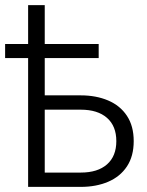

<svg xmlns="http://www.w3.org/2000/svg" viewBox="-26 -731 575 751"><path d="M84 0V-711H149V-358H290Q350 -358 397 -338Q444 -318 470.5 -278Q497 -238 497 -179Q497 -120 470.5 -80Q444 -40 397 -20Q350 0 290 0ZM149 -56H290Q356 -56 392.5 -88Q429 -120 429 -179Q429 -238 392.5 -270Q356 -302 290 -302H149ZM-6 -504V-559H360V-504Z"/></svg>

Font: TikTok Sans 24pt Light
Style: Regular
Weight: 300
Version: Version 4.000